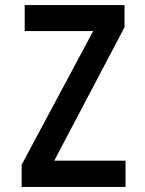

<svg xmlns="http://www.w3.org/2000/svg" viewBox="-20 -734 570 754"><path d="M65 0V-87L346 -612H77V-714H469V-627L193 -103H473V0Z"/></svg>

Font: Noto Sans Mono Condensed SemiBold
Style: Regular
Weight: 600
Width: 3
Designer: Monotype Design Team
Foundry: Monotype Imaging Inc.
Version: Version 2.014